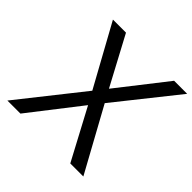

<svg xmlns="http://www.w3.org/2000/svg" viewBox="-189 -921 1092 1092"><g transform="rotate(45 357.5 -375.0)"><path d="M630 0H525L362 -306L124 0H19L321 -381L118 -750H223L380 -456L610 -750H715L421 -381Z"/></g></svg>

Font: Orkney
Style: Italic
Weight: 400
Italic angle: -7°
Designer: Samuel Oakes and Alfredo Marco Pradil
Foundry: Alfredo Marco Pradil
Version: 1.0; ttfautohint (v1.5)